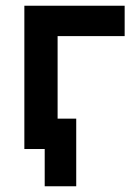

<svg xmlns="http://www.w3.org/2000/svg" viewBox="-20 -520 465 670"><path d="M65 -500H415V-394H181V-106H246V130H136V0H65Z"/></svg>

Font: PT Root UI Bold
Style: Regular
Weight: 700
Designer: Vitaly Kuzmin
Foundry: ParaType Ltd.
Version: Version 2.000G